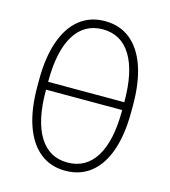

<svg xmlns="http://www.w3.org/2000/svg" viewBox="-111 -826 821 925"><g transform="rotate(15 299.5 -364.0)"><path d="M299.3 9.3Q225.6 9.3 173.1 -32.7Q120.6 -74.7 92.8 -154.5Q64.9 -234.4 64.9 -347.7V-379.9Q64.9 -493.7 92.8 -573.2Q120.6 -652.8 173.1 -694.8Q225.6 -736.8 299.3 -736.8Q373.5 -736.8 426 -694.8Q478.5 -652.8 506.1 -573.2Q533.7 -493.7 533.7 -379.9V-347.7Q533.7 -234.4 506.1 -154.5Q478.5 -74.7 426 -32.7Q373.5 9.3 299.3 9.3ZM299.3 -31.7Q391.1 -31.7 440.2 -111.3Q489.3 -190.9 489.3 -342.3V-385.3Q489.3 -536.6 440.2 -616.2Q391.1 -695.8 299.3 -695.8Q207.5 -695.8 158.4 -616.2Q109.4 -536.6 109.4 -385.3V-342.3Q109.4 -190.9 158.4 -111.3Q207.5 -31.7 299.3 -31.7ZM93.8 -344.2V-383.3H506.3V-344.2Z"/></g></svg>

Font: Inter 16pt ExtraLight
Style: Regular
Weight: 250
Version: Version 4.001;git-66647c0bb